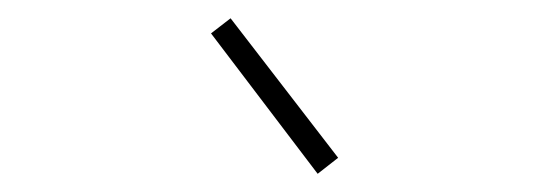

<svg xmlns="http://www.w3.org/2000/svg" viewBox="-20 -773 602 211"><path d="M329.1 -582 211.9 -736.3 233.4 -752.9 351.6 -599.6Z"/></svg>

Font: Reddit Mono ExtraLight
Style: Regular
Weight: 250
Monospace: yes
Designer: Stephen Hutchings
Foundry: Reddit
Version: Version 1.014